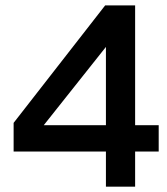

<svg xmlns="http://www.w3.org/2000/svg" viewBox="-20 -696 624 716"><path d="M483.9 -130.9V0H375V-130.9H30.8V-237.8L372.1 -675.8H483.9V-229H571.8V-130.9ZM375 -521 143.1 -229H375Z"/></svg>

Font: Lorenzo Sans Medium
Style: Regular
Weight: 500
Foundry: Intel Corporation
Version: Version 1.00; ttfautohint (v1.5)